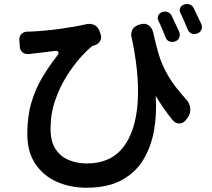

<svg xmlns="http://www.w3.org/2000/svg" viewBox="-20 -846 1040 942"><path d="M777 -787Q791 -792 804.5 -786Q818 -780 824 -765Q832 -749 842.5 -725.5Q853 -702 860 -688Q865 -673 859 -660Q853 -647 837 -642Q822 -638 809.5 -643.5Q797 -649 792 -664Q785 -681 775 -705.5Q765 -730 757 -744Q751 -758 756.5 -770Q762 -782 777 -787ZM884 -824Q898 -829 911 -824Q924 -819 931 -805Q939 -789 950 -765Q961 -741 968 -727Q974 -712 967.5 -699Q961 -686 946 -681Q931 -676 918.5 -682Q906 -688 900 -703Q893 -720 883 -744Q873 -768 865 -782Q859 -796 864 -807.5Q869 -819 884 -824ZM75 -650Q74 -668 85 -679Q96 -690 114 -691Q117 -691 119 -691Q121 -691 128 -691Q198 -694 272 -704Q346 -714 402 -727Q425 -732 443.5 -723Q462 -714 469 -691L474 -677Q479 -661 472.5 -647.5Q466 -634 451 -626Q447 -625 442.5 -623.5Q438 -622 434 -621Q409 -602 374.5 -563.5Q340 -525 306.5 -471.5Q273 -418 250.5 -353Q228 -288 228 -214Q228 -153 252 -115.5Q276 -78 317 -61Q358 -44 406 -44Q522 -44 584 -123Q646 -202 655.5 -345Q665 -488 622 -680L624 -677Q624 -714 666 -726Q691 -734 708.5 -722.5Q726 -711 732 -685Q744 -629 759 -578.5Q774 -528 804.5 -475Q835 -422 894 -358Q911 -339 913.5 -314.5Q916 -290 901 -269L895 -261Q881 -241 861 -240Q841 -239 825 -259Q777 -319 744 -376Q750 -289 736 -208Q722 -127 683.5 -63Q645 1 576.5 38Q508 75 404 75Q324 75 258 45.5Q192 16 153 -42.5Q114 -101 114 -189Q114 -274 133.5 -341Q153 -408 186.5 -464.5Q220 -521 261 -573Q270 -585 266 -591.5Q262 -598 248 -596Q220 -592 191.5 -589Q163 -586 139 -583Q132 -582 129.5 -581.5Q127 -581 123 -581Q104 -579 91.5 -588.5Q79 -598 77 -617Z"/></svg>

Font: Chiron GoRound TC SB
Style: Regular
Weight: 500
Designer: Ryoko NISHIZUKA 西塚涼子 (kana, bopomofo & ideographs); Paul D. Hunt (Latin, Greek & Cyrillic); Sandoll Communications 산돌커뮤니
Foundry: Adobe
Version: Version 1.000;hotconv 1.1.1;makeotfexe 2.6.0